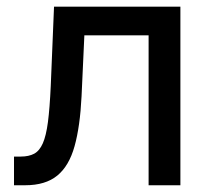

<svg xmlns="http://www.w3.org/2000/svg" viewBox="-20 -549 621 569"><path d="M21.5 0V-85H41.5Q65.4 -85 81.3 -93.5Q97.2 -102.1 106.9 -124.3Q116.7 -146.5 122.1 -187.5Q127.4 -228.5 130.4 -293.9L140.1 -529.3H514.6V0H420.4V-444.3H230L221.7 -263.7Q217.3 -173.8 200.9 -115.5Q184.6 -57.1 149.7 -28.6Q114.7 0 54.7 0Z"/></svg>

Font: Inter Cardless Tabular
Style: Regular
Weight: 400
Designer: Rasmus Andersson
Foundry: rsms
Version: Version 4.000;git-4fc901f